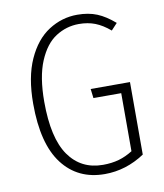

<svg xmlns="http://www.w3.org/2000/svg" viewBox="-80 -760 715 837"><g transform="rotate(-10 277.5 -341.5)"><path d="M482 -629 455 -600Q422 -628 390 -640.5Q358 -653 318 -653Q263 -653 216 -623Q169 -593 140 -524Q111 -455 111 -345Q111 -184 165 -107Q219 -30 316 -30Q355 -30 386.5 -39Q418 -48 448 -67V-324H325L320 -365H494V-44Q411 11 317 11Q198 11 130 -78Q62 -167 62 -345Q62 -462 97.5 -540.5Q133 -619 191.5 -656.5Q250 -694 318 -694Q368 -694 405.5 -678.5Q443 -663 482 -629Z"/></g></svg>

Font: Fira Sans Condensed ExtraLight
Style: Regular
Weight: 275
Width: 3
Designer: Carrois Corporate & Edenspiekermann AG
Foundry: Carrois Corporate GbR & Edenspiekermann AG
Version: Version 4.203